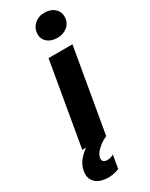

<svg xmlns="http://www.w3.org/2000/svg" viewBox="-271 -789 811 1036"><g transform="rotate(-30 134.5 -271.5)"><path d="M112.2 -520H261.2L171.2 0H22.2ZM125.2 -659.4Q125.2 -695.6 150.7 -719.5Q176.2 -743.4 213.8 -743.4Q252.6 -743.4 275.9 -723.2Q299.2 -703 299.2 -672Q299.2 -635.2 273.6 -612.8Q248 -590.4 209.8 -590.4Q171.6 -590.4 148.4 -609.7Q125.2 -629 125.2 -659.4ZM-27.8 102.2Q-20.2 56.6 22.2 18.6Q64.6 -19.4 124.2 -33.6L171.2 0Q162 4.4 150.6 10.6Q125.2 25.2 106.3 45.1Q87.4 65 84 83Q81.2 97.4 87.2 105.5Q93.2 113.6 105.6 115Q118.4 116 130.6 113.2Q142.8 110.4 152.6 103.8L138.6 186.2Q117.8 195 96.7 198Q75.6 201 56.4 199.4Q9.8 195.4 -12.8 169.3Q-35.4 143.2 -27.8 102.2Z"/></g></svg>

Font: Fixel Italic Variable Display Thin
Style: Italic
Weight: 100
Italic angle: -10°
Designer: AlfaBravo + MacPaw
Foundry: Kyrylo Tkachov, Marchela Mozhyna, Serhii Makarenko, Maria Weinstein, Zakhar Kryvoshyya
Version: Version 1.210;Glyphs 3.2 (3217)